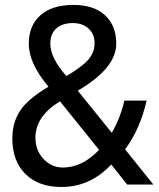

<svg xmlns="http://www.w3.org/2000/svg" viewBox="-20 -745 640 775"><path d="M293.9 -378.9 431.2 -209Q465.8 -268.1 481.9 -338.9H571.8Q545.9 -224.6 484.9 -142.1L599.1 0H493.2L429.2 -81.1Q344.2 9.8 228 9.8Q135.7 9.8 82.8 -42.5Q29.8 -94.7 29.8 -186Q29.8 -250 60.8 -297.6Q91.8 -345.2 175.8 -395Q96.2 -488.8 96.2 -568.8Q96.2 -641.1 142.8 -683.1Q189.5 -725.1 276.9 -725.1Q358.9 -725.1 404.1 -683.3Q449.2 -641.6 449.2 -568.8Q449.2 -469.7 293.9 -378.9ZM248 -438Q313.5 -476.6 337.6 -505.6Q361.8 -534.7 361.8 -570.8Q361.8 -606.9 337.6 -629.4Q313.5 -651.9 273.9 -651.9Q231.4 -651.9 207.3 -630.1Q183.1 -608.4 183.1 -568.8Q183.1 -511.2 248 -438ZM379.9 -140.1 222.2 -335.9Q123 -275.9 123 -189Q123 -137.7 155.8 -103.3Q188.5 -68.8 233.9 -68.8Q312 -68.8 379.9 -140.1Z"/></svg>

Font: Droid Sans Mono
Style: Regular
Weight: 400
Monospace: yes
Version: Version 1.00 build 112